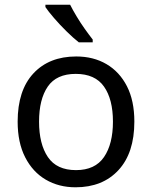

<svg xmlns="http://www.w3.org/2000/svg" viewBox="-20 -786 645 816"><path d="M551 -269Q551 -136 483.5 -63Q416 10 301 10Q230 10 174.5 -22.5Q119 -55 87 -117.5Q55 -180 55 -269Q55 -402 122 -474Q189 -546 304 -546Q377 -546 432.5 -513.5Q488 -481 519.5 -419.5Q551 -358 551 -269ZM146 -269Q146 -174 183.5 -118.5Q221 -63 303 -63Q384 -63 422 -118.5Q460 -174 460 -269Q460 -364 422 -418Q384 -472 302 -472Q220 -472 183 -418Q146 -364 146 -269ZM278 -766Q289 -744 305.5 -716.5Q322 -689 340.5 -663Q359 -637 374 -618V-606H315Q292 -624 263 -652.5Q234 -681 209.5 -709.5Q185 -738 173 -756V-766Z"/></svg>

Font: Noto Sans Warang Citi
Style: Regular
Weight: 400
Designer: Mangu Purty
Foundry: Mangu Purty
Version: Version 3.002; ttfautohint (v1.8.4.7-5d5b)